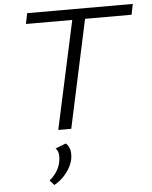

<svg xmlns="http://www.w3.org/2000/svg" viewBox="-62 -709 839 1061"><g transform="rotate(-5 357.5 -178.5)"><path d="M715 -658 703 -599H445L316 0H244L374 -599H117L129 -658ZM279 78Q312 107 301 168Q293 206 264.5 242.5Q236 279 196 301L172 274Q223 232 234 175Q244 122 220 101Z"/></g></svg>

Font: EauTest
Style: Italic
Weight: 400
Italic angle: -12°
Designer: Christian Thalmann (Catharsis Fonts)
Version: Version 0.001;PS 000.001;hotconv 1.0.88;makeotf.lib2.5.64775